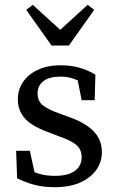

<svg xmlns="http://www.w3.org/2000/svg" viewBox="-20 -764 484 797"><path d="M206 13Q161 13 124 3.5Q87 -6 51 -24L47 -138H104L130 -18H86V-70Q111 -52 141 -43Q171 -34 207 -34Q246 -34 271 -44Q296 -54 307.5 -71.5Q319 -89 319 -111Q319 -144 296 -163Q273 -182 225 -198L184 -214Q144 -228 114.5 -246.5Q85 -265 69.5 -291Q54 -317 54 -352Q54 -390 74.5 -422Q95 -454 135.5 -473.5Q176 -493 232 -493Q274 -493 309.5 -483Q345 -473 376 -454L373 -348H319L298 -453H336V-410Q312 -428 286 -437Q260 -446 232 -446Q184 -446 160 -427Q136 -408 136 -377Q136 -345 157 -327.5Q178 -310 229 -292L259 -281Q310 -264 342 -241.5Q374 -219 388.5 -192.5Q403 -166 403 -132Q403 -93 380.5 -60Q358 -27 314.5 -7Q271 13 206 13ZM116 -744 273 -601H187L344 -744L371 -723L266 -575H194L89 -723Z"/></svg>

Font: Source Serif 4 18pt
Style: Regular
Weight: 400
Designer: Frank Grießhammer
Foundry: Adobe Systems Incorporated
Version: Version 4.004;hotconv 1.0.116;makeotfexe 2.5.65601